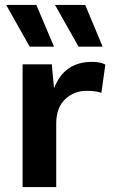

<svg xmlns="http://www.w3.org/2000/svg" viewBox="-20 -762 462 782"><path d="M200 -572H101L5 -742H128ZM398 -572H300L204 -742H327ZM72 0V-500H191L200 -402Q241 -510 355 -510Q390 -510 409 -499L393 -384Q371 -392 331 -392Q281 -392 245 -357.5Q209 -323 209 -259V0Z"/></svg>

Font: Elaine Sans SemiBold
Style: Regular
Weight: 600
Designer: Wei Huang
Foundry: Wei Huang
Version: Version 2.001;December 24, 2019;FontCreator 12.0.0.2547 64-b